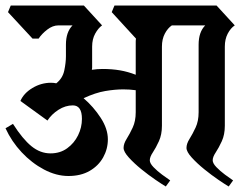

<svg xmlns="http://www.w3.org/2000/svg" viewBox="-42 -659 899 696"><path d="M328 -567Q314 -557 303 -537Q292 -517 292 -490V-422Q292 -418 292 -414Q292 -410 291 -406Q311 -409 330 -409Q364 -409 393 -404Q422 -399 450 -388V-497Q450 -502 450 -508Q450 -514 451 -519L363 -615L373 -639H743L809 -567Q794 -557 783.5 -537Q773 -517 773 -490V-203Q773 -171 762 -147Q751 -123 740 -106.5Q729 -90 729 -78Q729 -67 742.5 -53Q756 -39 773.5 -26Q791 -13 803 -5L787 17Q775 10 750 -7Q725 -24 698.5 -45.5Q672 -67 653 -88Q634 -109 634 -123Q634 -138 645 -155.5Q656 -173 667 -196.5Q678 -220 678 -252V-497Q678 -543 702 -567H581Q566 -557 555.5 -537Q545 -517 545 -490V-203Q545 -171 534 -147Q523 -123 512 -106.5Q501 -90 501 -78Q501 -67 514.5 -53Q528 -39 545.5 -26Q563 -13 575 -5L559 17Q547 10 522 -7Q497 -24 470.5 -45.5Q444 -67 425 -88Q406 -109 406 -123Q406 -138 417 -155.5Q428 -173 439 -196.5Q450 -220 450 -252V-332Q428 -335 405 -335Q375 -335 339.5 -329Q304 -323 261 -303Q297 -272 323 -232Q349 -192 349 -154Q349 -119 332 -88.5Q315 -58 283 -39.5Q251 -21 206 -21Q162 -21 117.5 -44.5Q73 -68 36.5 -107Q0 -146 -22 -194L5 -210Q40 -155 72 -129Q104 -103 141 -103Q176 -103 201.5 -121.5Q227 -140 241 -168.5Q255 -197 255 -228Q255 -277 222 -277Q195 -277 170 -261Q145 -245 130 -222L32 -293Q44 -321 75.5 -340Q107 -359 143 -359Q148 -359 152.5 -358.5Q157 -358 162 -357Q185 -375 191 -403.5Q197 -432 197 -455V-497Q197 -543 221 -567H170Q149 -567 129 -551.5Q109 -536 98 -519H76L-13 -615L-3 -639H262Z"/></svg>

Font: Jaini
Style: Regular
Weight: 400
Designer: Maithili Shingre, Girish Dalvi (Devanagari), Taresh Vohra (Latin)
Foundry: Ek Type
Version: Version 2.000; ttfautohint (v1.8.4.7-5d5b)